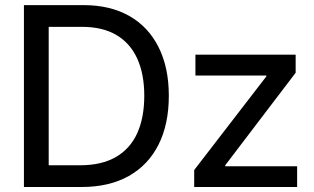

<svg xmlns="http://www.w3.org/2000/svg" viewBox="-20 -748 1257 768"><path d="M306.2 0H128.9V-86.9H299.8Q386.7 -86.9 443.8 -120.1Q501 -153.3 529.1 -215.6Q557.1 -277.8 557.1 -365.2Q557.1 -451.2 529.3 -512.9Q501.5 -574.7 446 -607.7Q390.6 -640.6 308.1 -640.6H125V-727.5H314.5Q420.9 -727.5 497.3 -684.1Q573.7 -640.6 614.5 -559.1Q655.3 -477.5 655.3 -365.2Q655.3 -251.5 614.3 -169.7Q573.2 -87.9 495.1 -43.9Q417 0 306.2 0ZM174.8 -727.5V0H75.7V-727.5ZM756.8 0V-67.9L1045.4 -442.4V-445.8H761.7V-529.3H1162.6V-457L880.9 -86.9V-83H1168.5V0Z"/></svg>

Font: Inter Cardless Tabular
Style: Regular
Weight: 400
Designer: Rasmus Andersson
Foundry: rsms
Version: Version 4.000;git-4fc901f